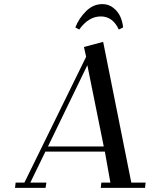

<svg xmlns="http://www.w3.org/2000/svg" viewBox="-20 -916 743 936"><path d="M53.2 0 56.2 -25.9H99.1L399.9 -639.2L389.2 -687L482.9 -711.9L620.1 -25.9H689.9L687 0H471.2L474.1 -25.9H518.1L491.2 -176.8H201.2L127.9 -25.9H206.1L202.1 0ZM213.9 -202.1H485.8L405.8 -598.1ZM347.2 -782.2Q364.7 -827.1 399.7 -861.6Q434.6 -896 479 -896Q509.8 -896 532.7 -877.7Q555.7 -859.4 566.7 -834.5Q577.6 -809.6 580.1 -782.2L559.1 -772Q529.8 -835.9 471.2 -835.9Q412.1 -835.9 366.2 -772Z"/></svg>

Font: Dehuti Alt
Style: Bold-Italic
Weight: 700
Version: Version 1.2